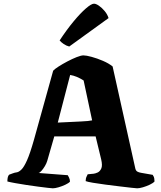

<svg xmlns="http://www.w3.org/2000/svg" viewBox="-20 -1020 872 1040"><path d="M266 0Q261 0 239.5 -2.5Q218 -5 187 -9Q156 -13 123.5 -18Q91 -23 63 -28Q35 -33 20 -37Q20 -66 30 -74L49 -81Q59 -85 70.5 -86.5Q82 -88 96 -101.5Q110 -115 126.5 -152Q143 -189 164 -263L268 -637Q276 -646 297 -659.5Q318 -673 344.5 -687Q371 -701 395 -710.5Q419 -720 432 -720Q447 -720 476.5 -712Q506 -704 537.5 -690.5Q569 -677 590 -660L713 -107Q716 -95 724 -90.5Q732 -86 744 -84L807 -73Q811 -66 813.5 -61.5Q816 -57 817 -37Q809 -28 791 -19.5Q773 -11 754 -5.5Q735 0 723 0Q718 0 691.5 -3Q665 -6 627.5 -10.5Q590 -15 551.5 -20Q513 -25 483.5 -30Q454 -35 444 -39Q444 -54 449.5 -64.5Q455 -75 455 -76L487 -79Q496 -80 508.5 -85.5Q521 -91 528.5 -107Q536 -123 528 -157L498 -281H274L236 -149Q232 -135 223 -120Q214 -105 204.5 -94.5Q195 -84 189 -83L347 -71Q349 -68 354 -58Q359 -48 359 -36Q352 -28 334 -19.5Q316 -11 297 -5.5Q278 0 266 0ZM293 -356Q374 -360 418 -362Q462 -364 479 -368L433 -584Q396 -608 360 -614ZM355 -768Q339 -772 324.5 -782Q310 -792 303 -801Q342 -860 379 -904.5Q416 -949 445.5 -974.5Q475 -1000 489 -1000Q500 -1000 516 -989Q532 -978 547 -960Q562 -942 568 -922Z"/></svg>

Font: Texturina Black
Style: Regular
Weight: 900
Designer: Guillermo Torres Carreño
Foundry: Omnibus-Type
Version: Version 1.002; ttfautohint (v1.8.3)